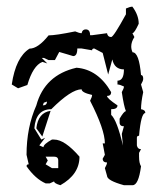

<svg xmlns="http://www.w3.org/2000/svg" viewBox="-20 -545 484 565"><path d="M369.6 -525.4Q388.2 -500.5 388.2 -475.1Q375.5 -447.3 369.6 -447.3L375.5 -436Q366.2 -421.9 366.2 -408.2Q366.2 -399.4 370.1 -391.1Q389.2 -391.1 395 -324.2Q401.4 -324.2 401.4 -313Q401.4 -307.1 395 -296.4L401.4 -273.9Q395 -243.7 395 -223.6Q407.7 -221.7 407.7 -212.4Q395 -212.4 389.2 -145.5Q382.8 -145.5 382.8 -139.6V-117.2Q384.8 -106 395 -106L389.2 -95.2V-84Q389.2 -64.9 395 -55.7Q387.7 0 370.1 0H344.7Q294.9 -13.7 294.9 -27.8L288.6 -50.3Q294.9 -61 294.9 -66.9Q282.2 -66.9 282.2 -78.1L288.6 -89.4L282.2 -123H288.6Q288.6 -163.6 245.1 -248.5Q251 -259.8 251 -265.6Q220.2 -272.5 220.2 -282.2Q189.5 -282.2 130.9 -223.6Q85.4 -223.6 81.1 -167.5L101.6 -134.3L112.8 -139.6L95.7 -117.2L107.9 -111.8Q107.9 -120.6 132.8 -134.3H139.2Q170.4 -134.3 213.9 -84Q213.9 -31.7 157.7 0Q139.2 -5.4 139.2 -11.2L126.5 -5.4H114.3Q84 -18.6 58.1 -55.7Q58.1 -61.5 64.5 -61.5L58.1 -89.4Q58.1 -169.9 86.9 -234.9Q111.3 -324.2 205.1 -345.7Q268.6 -340.8 307.1 -273.9Q307.1 -262.7 294.9 -262.7Q294.9 -255.4 325.7 -234.9Q325.7 -223.6 307.1 -223.6V-207Q324.2 -191.4 341.8 -116.7L338.4 -150.9L344.7 -173.3Q332 -173.3 332 -184.6V-195.8Q344.7 -217.8 350.6 -217.8Q344.7 -231.4 338.4 -273.9Q344.7 -284.7 344.7 -290.5Q332.5 -296.4 325.7 -296.4V-307.6Q344.7 -307.6 344.7 -340.8Q316.9 -340.8 310.5 -370.1L298.3 -325.7L282.2 -389.2L257.3 -402.3Q251 -402.3 251 -397L220.2 -402.3H207.5Q207.5 -379.9 195.3 -379.9L179.2 -384.8L154.3 -392.1L141.6 -368.2H123L109.4 -374.5H103L119.1 -358.4L104.5 -362.8Q77.1 -351.6 60.5 -294.9L33.2 -285.2L14.6 -296.4Q26.4 -376.5 66.9 -401.9Q91.8 -401.9 123 -440.9Q144 -440.9 201.2 -452.6Q213.4 -447.3 220.2 -447.3Q222.2 -458.5 232.4 -458.5Q245.1 -458.5 245.1 -441.4H251L294.9 -447.3Q296.9 -436 307.1 -436Q314 -436 350.6 -502.9V-520Q362.8 -525.4 369.6 -525.4ZM108.9 -242.7 106 -234.9Q118.2 -234.9 118.2 -246.1ZM114.3 -84 120.6 -72.8 114.3 -61.5 132.8 -50.3H151.4V-72.8Q151.4 -84 139.2 -84ZM128.9 -218.8 104.5 -143.1 86.9 -167.5Q92.3 -213.9 128.9 -218.8Z"/></svg>

Font: Truetypewriter PolyglOTT
Style: Regular
Weight: 400
Designer: Sergey Beatoff a.k.a. Sam_T
Version: Version 3.76